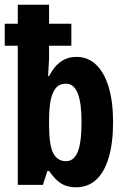

<svg xmlns="http://www.w3.org/2000/svg" viewBox="-23 -780 531 810"><path d="M298 10Q274 10 255 3.5Q236 -3 219 -18Q202 -33 184 -59H177L158 0H52V-587H-3V-680H52V-760H184V-680H278V-587H184V-543Q184 -527 182.5 -506Q181 -485 180 -459H184Q206 -501 234.5 -520.5Q263 -540 299 -540Q348 -540 382.5 -507Q417 -474 435.5 -412.5Q454 -351 454 -265Q454 -176 435.5 -114.5Q417 -53 382.5 -21.5Q348 10 298 10ZM256 -100Q288 -100 304.5 -138.5Q321 -177 321 -267Q321 -345 305 -386Q289 -427 255 -427Q228 -427 212.5 -408.5Q197 -390 190.5 -355.5Q184 -321 184 -272V-253Q184 -168 201.5 -134Q219 -100 256 -100Z"/></svg>

Font: Noto Sans Display ExtraCondensed
Style: Bold
Weight: 700
Width: 2
Designer: Monotype Design Team
Foundry: Monotype Imaging Inc.
Version: Version 2.003